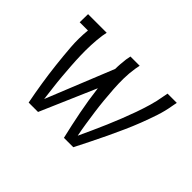

<svg xmlns="http://www.w3.org/2000/svg" viewBox="-102 -737 955 955"><g transform="rotate(45 375.0 -260.0)"><path d="M162 0Q151 -56 142 -113Q133 -170 126.5 -227.5Q120 -285 115.5 -343.5Q111 -402 117 -462H59L60 -520H191L186 -494Q181 -458 179.5 -421.5Q178 -385 179 -349.5Q180 -314 182.5 -278.5Q185 -243 188 -207.5Q191 -172 195.5 -137Q200 -102 204 -67L348 -423Q348 -441 349.5 -458.5Q351 -476 353 -494L358 -520H423L418 -494Q412 -456 411.5 -419Q411 -382 413.5 -345Q416 -308 419.5 -271.5Q423 -235 428 -199Q433 -163 438.5 -127Q444 -91 451 -56Q467 -91 483.5 -127Q500 -163 515.5 -199.5Q531 -236 545.5 -272.5Q560 -309 573 -345.5Q586 -382 597 -419.5Q608 -457 614 -494L619 -520H684L679 -494Q672 -451 658 -409Q644 -367 628 -325.5Q612 -284 593.5 -243Q575 -202 556 -161.5Q537 -121 516.5 -80.5Q496 -40 476 0H410Q393 -72 378.5 -145.5Q364 -219 355 -294L228 0Z"/></g></svg>

Font: Iosevka Etoile Light
Style: Italic
Weight: 300
Italic angle: -9°
Designer: Belleve Invis
Foundry: Belleve Invis
Version: Version 22.1.2; ttfautohint (v1.8.4)